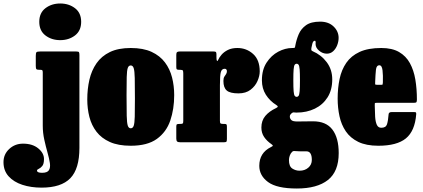

<svg xmlns="http://www.w3.org/2000/svg" viewBox="-185 -815 2424 1100"><path d="M40 -690Q40 -741 75.2 -768Q110.5 -795 160 -795Q209.5 -795 244.8 -768Q280 -741 280 -690Q280 -639 244.8 -612Q209.5 -585 160 -585Q110.5 -585 75.2 -612Q40 -639 40 -690ZM48 -415H41Q27 -415 23.5 -419Q20 -423 20 -437.5V-494.5Q20 -512 24.2 -516Q28.5 -520 45 -520H252Q264.5 -520 267.2 -516.2Q270 -512.5 270 -499.5V32Q270 152.5 217.8 206.2Q165.5 260 53 260Q-7.5 260 -57 243.8Q-106.5 227.5 -135.8 195Q-165 162.5 -165 114Q-165 69 -132.2 38.5Q-99.5 8 -53 8Q1 8 34 35Q67 62 67 96Q67 124.5 57 136.2Q47 148 37 152.2Q27 156.5 27 162Q27 175 56 175Q86 175 95.2 160.2Q104.5 145.5 100.8 119.5Q97 93.5 87.2 59.2Q77.5 25 68.8 -14.5Q60 -54 60 -95V-398.5Q60 -407 58.2 -411Q56.5 -415 48 -415Z M315 -245Q315 -305 327.2 -358.2Q339.5 -411.5 368 -452.5Q396.5 -493.5 444.5 -516.8Q492.5 -540 564 -540Q635.5 -540 683.5 -517.8Q731.5 -495.5 760 -457.5Q788.5 -419.5 800.8 -371Q813 -322.5 813 -270Q813 -190 790.5 -124.2Q768 -58.5 713.8 -19.2Q659.5 20 564 20Q492.5 20 444.5 -1.5Q396.5 -23 368 -60Q339.5 -97 327.2 -144.8Q315 -192.5 315 -245ZM540 -270Q540 -193 541 -152Q542 -111 547 -95.5Q552 -80 564 -80Q576 -80 581 -94.5Q586 -109 587 -146Q588 -183 588 -250Q588 -327 587 -368Q586 -409 581 -424.5Q576 -440 564 -440Q552 -440 547 -425.5Q542 -411 541 -374Q540 -337 540 -270Z M865 -393.5Q865 -406 862.8 -410.5Q860.5 -415 848 -415H843Q832 -415 828.5 -417.5Q825 -420 825 -430.5V-500Q825 -512 829 -516Q833 -520 844 -520H1039Q1049 -520 1052 -517Q1055 -514 1055 -503.5V-488Q1055 -471.5 1057.8 -466.8Q1060.5 -462 1065 -472Q1071 -486 1084.5 -501.8Q1098 -517.5 1120.5 -528.8Q1143 -540 1175 -540Q1227 -540 1265 -506Q1303 -472 1303 -406Q1303 -380 1290.2 -350.8Q1277.5 -321.5 1250.5 -300.8Q1223.5 -280 1181 -280Q1133 -280 1114 -296.5Q1095 -313 1095 -351Q1095 -367 1100 -375.2Q1105 -383.5 1110 -390.2Q1115 -397 1115 -408Q1115 -412 1112.2 -416.5Q1109.5 -421 1102.5 -421Q1085.5 -421 1080.2 -402Q1075 -383 1075 -328V-122.5Q1075 -110.5 1078.8 -107.8Q1082.5 -105 1095 -105H1101Q1110.5 -105 1112.8 -101.8Q1115 -98.5 1115 -88.5V-20Q1115 -8.5 1112.8 -4.2Q1110.5 0 1099 0H847Q834.5 0 829.8 -4.5Q825 -9 825 -21.5V-90Q825 -101 829 -103Q833 -105 844 -105H846.5Q859.5 -105 862.2 -107.8Q865 -110.5 865 -123Z M1315.5 -355Q1315.5 -415 1342.2 -456.2Q1369 -497.5 1409 -518.8Q1449 -540 1489.5 -540Q1491.5 -540 1492.5 -540Q1502.5 -540 1504 -542.2Q1505.5 -544.5 1507 -554.5Q1513 -587 1526.2 -618.5Q1539.5 -650 1568.2 -670.5Q1597 -691 1649 -691Q1697.5 -691 1726.2 -663.2Q1755 -635.5 1755 -598Q1755 -577.5 1747 -556.5Q1739 -535.5 1723.8 -521.5Q1708.5 -507.5 1687.5 -507.5Q1663.5 -507.5 1643.2 -524.5Q1623 -541.5 1623 -563Q1623 -565.5 1623.2 -568Q1623.5 -570.5 1623.5 -572.5Q1623.5 -581.5 1618.5 -581.5Q1609 -581.5 1604.5 -564.8Q1600 -548 1599 -540Q1598 -531 1599 -527.8Q1600 -524.5 1606.5 -521.5Q1655.5 -500.5 1687 -458.5Q1718.5 -416.5 1718.5 -360Q1718.5 -300 1691.8 -257.5Q1665 -215 1618.8 -192.5Q1572.5 -170 1514.5 -170Q1512.5 -170 1508 -170.2Q1503.5 -170.5 1498.5 -171Q1491 -171.5 1484.5 -165Q1481 -161.5 1478.2 -157.8Q1475.5 -154 1475.5 -147Q1475.5 -136.5 1483.5 -127.8Q1491.5 -119 1517.5 -119Q1536.5 -119 1560.2 -119.5Q1584 -120 1608.5 -120Q1683.5 -120 1719.5 -72.5Q1755.5 -25 1755.5 62Q1755.5 167.5 1693.8 216.2Q1632 265 1515.5 265Q1401 265 1350.8 228Q1300.5 191 1300.5 135Q1300.5 60.5 1367.5 27.5Q1378 22.5 1378 19.5Q1378 16.5 1369.5 10.5Q1344 -7 1328.2 -30.2Q1312.5 -53.5 1312.5 -84Q1312.5 -124 1335 -150.8Q1357.5 -177.5 1396 -195.5Q1406 -200.5 1406.2 -204.2Q1406.5 -208 1398.5 -213Q1361 -236.5 1338.2 -272.2Q1315.5 -308 1315.5 -355ZM1495.5 -355Q1495.5 -313 1497.2 -292.8Q1499 -272.5 1503.2 -266.2Q1507.5 -260 1514.5 -260Q1521.5 -260 1525.8 -266.2Q1530 -272.5 1531.8 -292.8Q1533.5 -313 1533.5 -355Q1533.5 -397 1531.8 -417.2Q1530 -437.5 1525.8 -443.8Q1521.5 -450 1514.5 -450Q1507.5 -450 1503.2 -443.8Q1499 -437.5 1497.2 -417.2Q1495.5 -397 1495.5 -355ZM1601.5 101Q1601.5 52 1570.5 52H1545.5Q1537.5 52 1529.8 51.8Q1522 51.5 1513.5 51Q1505.5 50.5 1499.5 50.2Q1493.5 50 1488.5 55Q1479 64.5 1474.8 77.5Q1470.5 90.5 1470.5 102Q1470.5 138 1489.5 150.5Q1508.5 163 1531.5 163Q1561 163 1581.2 145.8Q1601.5 128.5 1601.5 101Z M1749.5 -250Q1749.5 -310 1760.5 -362.5Q1771.5 -415 1799 -455Q1826.5 -495 1875.2 -517.5Q1924 -540 1999.5 -540Q2061.5 -540 2101.2 -517Q2141 -494 2163.2 -453.5Q2185.5 -413 2194.5 -359.5Q2203.5 -306 2203.5 -245Q2203.5 -233.5 2200.8 -229.8Q2198 -226 2186.5 -226H1973.5Q1963 -226 1962.5 -223.2Q1962 -220.5 1962 -211Q1962.5 -175.5 1964.2 -146.5Q1966 -117.5 1973.8 -100.2Q1981.5 -83 1999.5 -83Q2025.5 -83 2032 -102.5Q2038.5 -122 2041.5 -161Q2042.5 -173 2059.5 -173H2185.5Q2196 -173 2198 -170.8Q2200 -168.5 2199.5 -160Q2192 -64.5 2140.5 -22.2Q2089 20 1982.5 20Q1913 20 1867.5 -2.2Q1822 -24.5 1796.2 -62.5Q1770.5 -100.5 1760 -149Q1749.5 -197.5 1749.5 -250ZM1977.5 -329H1995.5Q2006 -329 2007 -330.8Q2008 -332.5 2008.5 -342.5Q2010 -384 2006.5 -412.5Q2003 -441 1988.5 -441Q1971.5 -441 1968.8 -415Q1966 -389 1964.5 -347.5Q1964 -336.5 1964.2 -332.8Q1964.5 -329 1977.5 -329Z"/></svg>

Font: Besley* Condensed Fatface
Style: Regular
Weight: 900
Width: 3
Designer: Owen Earl
Foundry: indestructible type*
Version: Version 3.000; ttfautohint (v1.8.3)